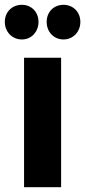

<svg xmlns="http://www.w3.org/2000/svg" viewBox="-26 -778 354 798"><path d="M65 -758C24 -758 -6 -728 -6 -687C-6 -646 24 -614 65 -614C105 -614 134 -646 134 -687C134 -728 105 -758 65 -758ZM238 -758C197 -758 168 -728 168 -687C168 -646 197 -614 238 -614C278 -614 308 -646 308 -687C308 -728 278 -758 238 -758ZM74 -538V0H228V-538Z"/></svg>

Font: Juman SemiBold
Style: Regular
Weight: 600
Designer: Bandar Raffah (Arabic) Julieta Ulanovsky (Latin)
Foundry: Caramella
Version: Version 5.022;PS 005.022;hotconv 1.0.88;makeotf.lib2.5.64775